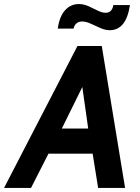

<svg xmlns="http://www.w3.org/2000/svg" viewBox="-63 -927 690 947"><path d="M-43 0 319 -700H439L554 0H421L394 -169H176L90 0ZM242 -293H372L343 -498ZM478 -778Q456 -778 431.5 -789Q407 -800 384 -810.5Q361 -821 342 -821Q325 -821 314 -811.5Q303 -802 300 -786H222Q230 -845 257.5 -876Q285 -907 326 -907Q350 -907 373.5 -896.5Q397 -886 418.5 -875Q440 -864 458 -864Q490 -864 496 -902H578Q568 -838 543 -808Q518 -778 478 -778Z"/></svg>

Font: Cabin VF Beta
Style: Italic
Weight: 400
Italic angle: -7°
Designer: Pablo Impallari
Foundry: Pablo Impallari. http://www.impallari.com Igino Marini. http://www.ikern.com
Version: Version 2.300